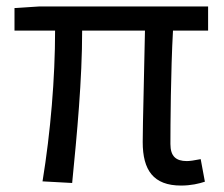

<svg xmlns="http://www.w3.org/2000/svg" viewBox="-20 -563 694 596"><path d="M542 13C573 13 598 7 616 1L603 -69C583 -65 569 -63 560 -63C526 -63 509 -78 509 -116C509 -169 510 -344 517 -468H626V-543H103L25 -538V-468H151C151 -321 137 -153 112 0L204 5C219 -147 235 -315 235 -468H430C428 -348 423 -179 423 -122C423 -35 456 13 542 13Z"/></svg>

Font: ChiuKong Gothic CL
Style: Regular
Weight: 400
Designer: Ryoko NISHIZUKA 西塚涼子 (kana, bopomofo & ideographs); Paul D. Hunt (Latin, Greek & Cyrillic); Sandoll Communications 산돌커뮤니
Foundry: Adobe
Version: Version 1.300